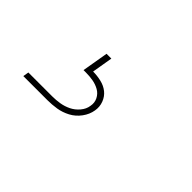

<svg xmlns="http://www.w3.org/2000/svg" viewBox="-33 -173 566 566"><g transform="rotate(45 250.0 110.0)"><path d="M57 220 60 202H160Q175 202 190.5 199.5Q206 197 220.5 190Q235 183 246 170Q257 157 259 142Q262 127 255.5 114Q249 101 236.5 94Q224 87 209.5 84.5Q195 82 180 82H170L184 0H204L193 65Q210 65 227 69Q244 73 256.5 83Q269 93 275 109Q281 125 278 142Q275 161 262.5 178Q250 195 232 204.5Q214 214 195 217Q176 220 157 220Z"/></g></svg>

Font: Iosevka Term Curly Thin
Style: Italic
Weight: 100
Italic angle: -9°
Designer: Belleve Invis
Foundry: Belleve Invis
Version: Version 32.3.0